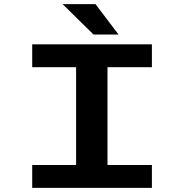

<svg xmlns="http://www.w3.org/2000/svg" viewBox="-20 -916 890 936"><path d="M558 -747.5H436L285 -896H445.5ZM720.5 -588.5H504V-111.5H720.5V0H137V-111.5H351V-588.5H137V-700H720.5Z"/></svg>

Font: League Mono Wide SemiBold
Style: Regular
Weight: 600
Width: 8
Designer: Tyler Finck
Foundry: The League of Moveable Type / Tyler Finck
Version: Version 2.210